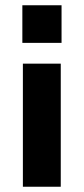

<svg xmlns="http://www.w3.org/2000/svg" viewBox="-20 -548 318 730"><path d="M65 -385V-528H214V-385ZM67 162V-306H211V162Z"/></svg>

Font: Oxanium
Style: Bold
Weight: 700
Designer: Severin Meyer
Version: Version 2.000